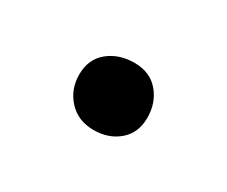

<svg xmlns="http://www.w3.org/2000/svg" viewBox="-39 -186 332 281"><g transform="rotate(30 127.0 -45.5)"><path d="M67.9 -47.9Q67.9 -73.7 85.7 -88.4Q103.5 -103 129.9 -103Q156.2 -103 171.1 -85.4Q186 -67.9 186 -42.5Q186 -17.1 168.9 -2.4Q151.9 12.2 126.5 12.2Q100.1 12.2 84 -5.4Q67.9 -22.9 67.9 -47.9Z"/></g></svg>

Font: JuniusX
Style: Regular
Weight: 400
Designer: Peter S. Baker
Foundry: Briery Creek Software
Version: Version 1.004